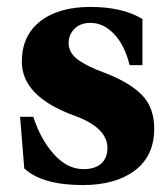

<svg xmlns="http://www.w3.org/2000/svg" viewBox="-20 -522 486 554"><path d="M38 -185H76Q97 -120 135.5 -77Q174 -34 221 -34Q254 -34 272 -50Q290 -66 290 -95Q290 -155 190 -190Q43 -245 43 -344Q43 -419 96 -460.5Q149 -502 241 -502Q334 -502 391 -467V-334H354Q340 -391 309.5 -423.5Q279 -456 241 -456Q212 -456 195 -439Q178 -422 178 -398Q178 -370 204 -350.5Q230 -331 279 -313Q353 -285 389 -248.5Q425 -212 425 -151Q425 -72 369 -30Q313 12 219 12Q102 12 50 -36Z"/></svg>

Font: Heuristica
Style: Bold
Weight: 700
Version: Version 1.0.2